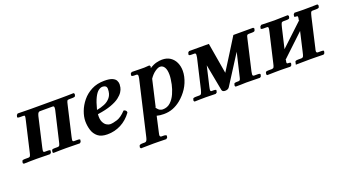

<svg xmlns="http://www.w3.org/2000/svg" viewBox="-51 -956 3057 1693"><g transform="rotate(-20 1477.0 -109.0)"><path d="M182 -353Q188 -377 188 -386Q188 -394 185 -395.5Q182 -397 174 -397H145Q118 -397 119 -406L124 -424L135 -434L258 -432H532Q560 -432 596 -432.5Q632 -433 660 -434L667 -424L663 -407Q661 -397 633 -397H603Q590 -397 585.5 -389.5Q581 -382 575 -354L511 -77Q509 -67 507.5 -59.5Q506 -52 506 -47Q506 -35 520 -35H549Q577 -35 575 -26L571 -8L560 1L432 -1Q406 -1 372 -0.5Q338 0 312 1L306 -8L310 -26Q311 -35 339 -35H366Q378 -35 383 -44Q388 -53 393 -77L457 -351Q458 -358 458.5 -362.5Q459 -367 459 -371Q459 -381 455 -383.5Q451 -386 446 -386H326Q319 -386 312 -380Q305 -374 299 -351L236 -77Q234 -67 232.5 -59.5Q231 -52 231 -47Q231 -35 245 -35H271Q298 -35 296 -26L292 -8L281 1L157 -1Q130 -1 95 -0.5Q60 0 34 1L27 -8L31 -26Q32 -35 61 -35H91Q103 -35 108 -44Q113 -53 118 -77Z M1068 -369Q1068 -358 1064.5 -339.5Q1061 -321 1047.5 -299.5Q1034 -278 1005.5 -256Q977 -234 926.5 -215.5Q876 -197 798 -186Q794 -140 806.5 -113.5Q819 -87 837.5 -76.5Q856 -66 870 -66Q897 -66 936.5 -78.5Q976 -91 1021 -139Q1032 -139 1040.5 -130.5Q1049 -122 1047 -110Q1004 -51 945 -20.5Q886 10 818 10Q760 10 728.5 -15.5Q697 -41 684.5 -81.5Q672 -122 672 -165Q672 -207 690 -255.5Q708 -304 743 -347Q778 -390 830 -417Q882 -444 951 -444Q999 -444 1024.5 -433Q1050 -422 1059 -404.5Q1068 -387 1068 -369ZM957 -365Q957 -384 946 -392Q935 -400 918 -400Q899 -400 879 -385Q859 -370 840 -332Q821 -294 803 -224Q840 -230 875.5 -244.5Q911 -259 934 -288Q957 -317 957 -365Z M1379 -424 1375 -408Q1410 -431 1440 -438Q1470 -445 1492 -445Q1538 -445 1569 -424Q1600 -403 1616 -368Q1632 -333 1632 -290Q1632 -264 1626 -237Q1613 -179 1582 -131.5Q1551 -84 1506 -47Q1470 -18 1431 -3Q1392 12 1346 12Q1326 12 1310 10Q1294 8 1280 4L1247 151Q1246 158 1244.5 163Q1243 168 1243 173Q1243 190 1258 190H1277Q1289 190 1297.5 193.5Q1306 197 1304 202L1301 217L1289 227Q1289 227 1267 226.5Q1245 226 1217 225.5Q1189 225 1170 225Q1157 225 1137 225.5Q1117 226 1097.5 226Q1078 226 1065 226.5Q1052 227 1052 227L1045 217L1048 202Q1051 190 1081 190H1099Q1112 190 1118.5 180Q1125 170 1129 151L1247 -358Q1250 -372 1250 -380Q1250 -397 1235 -397H1216Q1187 -397 1190 -410L1193 -424L1205 -434Q1205 -434 1226.5 -433.5Q1248 -433 1275.5 -432.5Q1303 -432 1321 -432Q1326 -432 1338 -433Q1350 -434 1360.5 -434.5Q1371 -435 1371 -435ZM1354 -315 1297 -68 1292 -70Q1311 -42 1326 -36Q1341 -30 1350 -30Q1394 -30 1423.5 -57.5Q1453 -85 1471.5 -126.5Q1490 -168 1499 -210Q1504 -236 1507 -257.5Q1510 -279 1510 -297Q1510 -344 1495 -368Q1480 -392 1454 -392Q1435 -392 1406 -371.5Q1377 -351 1352 -313Z M1743 -434H1929L1978 -145Q2025 -219 2069 -289.5Q2113 -360 2159 -434H2345L2353 -424L2348 -407Q2346 -397 2319 -397H2291Q2278 -397 2273.5 -390.5Q2269 -384 2264 -359L2199 -77Q2198 -68 2196.5 -61Q2195 -54 2195 -49Q2195 -35 2210 -35H2240Q2268 -35 2266 -25L2262 -8L2251 1L2121 -1Q2100 0 2072 0.5Q2044 1 2022 1L2016 -8L2020 -26Q2022 -35 2049 -35H2062Q2073 -35 2077.5 -43.5Q2082 -52 2087 -77L2136 -285L1963 -14Q1951 4 1923 4Q1899 4 1894 -14L1847 -263L1804 -78Q1802 -68 1800.5 -60.5Q1799 -53 1799 -48Q1799 -35 1810 -35H1827Q1854 -35 1852 -26L1848 -8L1835 1L1744 -1Q1721 -1 1690.5 -0.5Q1660 0 1637 1L1630 -8L1634 -26Q1637 -35 1665 -35H1695Q1707 -35 1712.5 -43.5Q1718 -52 1725 -78L1790 -357Q1793 -374 1793 -382Q1793 -397 1781 -397H1752Q1726 -397 1728 -407L1732 -424Z M2542 -431 2669 -434 2677 -424 2673 -407Q2671 -397 2643 -397H2613Q2601 -397 2596 -388Q2591 -379 2584 -350L2540 -162Q2593 -212 2646 -261.5Q2699 -311 2751 -360L2745 -358Q2750 -376 2750 -386Q2750 -397 2743 -397Q2715 -397 2718 -406L2722 -424L2733 -434Q2733 -434 2748.5 -433.5Q2764 -433 2784.5 -432.5Q2805 -432 2819 -432Q2842 -432 2872 -432.5Q2902 -433 2924.5 -433.5Q2947 -434 2947 -434L2954 -424L2951 -407Q2948 -397 2920 -397H2890Q2877 -397 2872.5 -388Q2868 -379 2861 -350L2799 -80Q2793 -59 2793 -49Q2793 -36 2807 -35H2837Q2865 -35 2862 -26L2858 -8L2847 1Q2847 1 2824.5 0.5Q2802 0 2772 -0.5Q2742 -1 2720 -1Q2704 -1 2681.5 -0.5Q2659 0 2637.5 0Q2616 0 2601.5 0.5Q2587 1 2587 1L2593 -26Q2596 -35 2622 -35H2652Q2666 -36 2671 -46Q2676 -56 2681 -80L2724 -266Q2672 -217 2619.5 -167.5Q2567 -118 2514 -68L2519 -70V-68Q2518 -61 2516.5 -56Q2515 -51 2515 -46Q2515 -35 2526 -35Q2554 -35 2552 -26L2548 -8L2536 1Q2536 1 2519 0.5Q2502 0 2480 -0.5Q2458 -1 2442 -1Q2421 -1 2392 -0.5Q2363 0 2341 0.5Q2319 1 2319 1L2312 -8L2316 -26Q2317 -35 2346 -35H2375Q2389 -36 2394 -45Q2399 -54 2404 -78L2467 -349Q2473 -373 2473 -384Q2473 -392 2470 -394.5Q2467 -397 2459 -397H2430Q2403 -397 2404 -406L2409 -424L2421 -434Z"/></g></svg>

Font: Libertinus Serif Semibold Italic
Style: Regular
Weight: 600
Italic angle: -11.5°
Designer: Philipp H. Poll, Khaled Hosny
Foundry: Caleb Maclennan
Version: Version 7.051;RELEASE